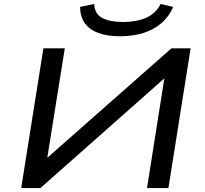

<svg xmlns="http://www.w3.org/2000/svg" viewBox="-20 -949 1036 969"><path d="M87 0 199 -705H307L219 -155V-153L845 -705H942L830 0H722L809 -551L810 -554L184 0ZM585 -766Q521 -766 476.5 -782.5Q432 -799 408.5 -831.5Q385 -864 384 -914L455 -929Q458 -878 497 -858Q536 -838 601 -838Q669 -838 717 -859Q765 -880 791 -929L854 -914Q833 -865 794.5 -832Q756 -799 703.5 -782.5Q651 -766 585 -766Z"/></svg>

Font: Nunito Sans 7pt Expanded Medium
Style: Italic
Weight: 500
Width: 7
Italic angle: -9°
Designer: Vernon Adams
Foundry: Vernon Adams
Version: Version 3.101;gftools[0.9.27]